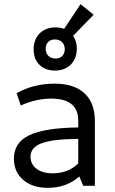

<svg xmlns="http://www.w3.org/2000/svg" viewBox="-20 -895 552 925"><path d="M244 -555Q198 -555 170 -583Q142 -611 142 -657Q142 -705 171 -734Q200 -763 248 -763Q271 -763 289 -756L368 -875L431 -824L332 -722Q350 -698 350 -661Q350 -613 321 -584Q292 -555 244 -555ZM248 -613Q268 -613 280 -625.5Q292 -638 292 -657Q292 -679 279 -692Q266 -705 244 -705Q224 -705 212 -692.5Q200 -680 200 -661Q200 -639 213 -626Q226 -613 248 -613ZM210 10Q136 10 91.5 -28.5Q47 -67 47 -131Q47 -208 121 -243.5Q195 -279 357 -281V-313Q357 -420 227 -420Q155 -420 80 -387L60 -446Q142 -492 243 -492Q337 -492 387 -445.5Q437 -399 437 -313V0H381L362 -45Q301 10 210 10ZM127 -140Q127 -104 156 -82Q185 -60 233 -60Q309 -60 357 -108V-226Q235 -225 181 -205Q127 -185 127 -140Z"/></svg>

Font: Cantarell
Style: Regular
Weight: 400
Designer: Dave Crossland, Nikolaus Waxweiler, Florian Fecher, Jacques Le Bailly, Eben Sorkin, Alexei Vanyashin, Alexios Zavras, Em
Version: Version 0.303